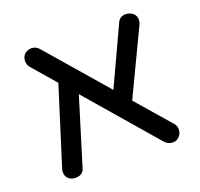

<svg xmlns="http://www.w3.org/2000/svg" viewBox="-108 -714 874 837"><g transform="rotate(-20 329.0 -295.5)"><path d="M591 -70Q601 -59 601 -42Q601 -20 584 -6Q574 3 559 3Q536 3 521 -14L244 -335L149 -26Q141 3 107 3Q94 3 86 -1Q62 -12 62 -39Q62 -47 65 -56L177 -412L83 -521Q73 -532 73 -550Q73 -570 87 -583Q101 -594 117 -594Q138 -594 152 -578L392 -301L516 -568Q527 -593 555 -593Q565 -593 577 -588Q601 -576 601 -551Q601 -539 595 -527L453 -229Z"/></g></svg>

Font: VarelaRound
Style: Regular
Weight: 400
Designer: Joe Prince, Avraham Cornfeld
Foundry: Joe Prince, Avraham Cornfeld
Version: Version 2.000;PS 002.000;hotconv 1.0.88;makeotf.lib2.5.64775